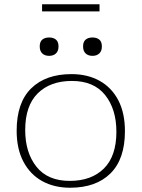

<svg xmlns="http://www.w3.org/2000/svg" viewBox="-20 -869 663 899"><path d="M308.5 10Q233.5 10 177.2 -21.2Q121 -52.5 89.5 -112.2Q58 -172 58 -257Q58 -388.5 126 -455.2Q194 -522 314.5 -522Q389.5 -522 446 -490.8Q502.5 -459.5 533.8 -399.8Q565 -340 565 -255Q565 -124 497.2 -57Q429.5 10 308.5 10ZM306.5 -22Q408 -22 466.5 -80Q525 -138 525 -252Q525 -358 472.2 -424Q419.5 -490 316.5 -490Q215.5 -490 156.8 -432Q98 -374 98 -260Q98 -154.5 150.8 -88.2Q203.5 -22 306.5 -22ZM210 -607.5Q190 -607.5 178 -618.8Q166 -630 166 -651.5Q166 -673.5 178 -683.5Q190 -693.5 210 -693.5Q230 -693.5 242 -683.5Q254 -673.5 254 -651.5Q254 -630 242 -618.8Q230 -607.5 210 -607.5ZM413 -607.5Q393 -607.5 381 -618.8Q369 -630 369 -651.5Q369 -673.5 381 -683.5Q393 -693.5 413 -693.5Q433 -693.5 445 -683.5Q457 -673.5 457 -651.5Q457 -630 445 -618.8Q433 -607.5 413 -607.5ZM177 -815.5V-849H446V-815.5Z"/></svg>

Font: Newsreader Caption ExtraLight
Style: Regular
Weight: 275
Designer: Hugues Gentile
Foundry: Production Type
Version: Version 1.001